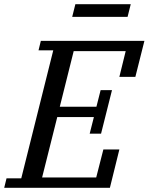

<svg xmlns="http://www.w3.org/2000/svg" viewBox="-41 -892 706 912"><path d="M-10 -45H60L212 -653H142L153 -698H645L602 -527H526L556 -649H309L243 -385H417L437 -464H491L439 -257H385L405 -336H231L159 -49H416L450 -182H526L481 0H-21ZM317 -872H580L565 -812H302Z"/></svg>

Font: IBM Plex Serif Text
Style: Italic
Weight: 450
Italic angle: -14°
Designer: Mike Abbink, Paul van der Laan, Pieter van Rosmalen
Foundry: Bold Monday
Version: Version 3.001